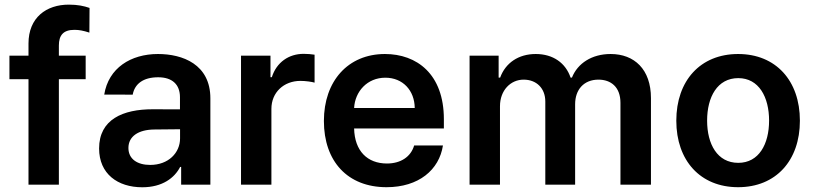

<svg xmlns="http://www.w3.org/2000/svg" viewBox="-20 -781 3446 812"><path d="M342.3 -545.5H229V-588.4C229 -631 246.8 -654.8 294.7 -654.8C315 -654.8 332.4 -651.3 358 -643.1L358.7 -747.5C334.9 -755.7 308.6 -761.4 271 -761.4C176.1 -761.4 100.5 -707 100.5 -596.9V-545.5H19.9V-446H100.5V0H229V-446H342.3Z M581.7 11C667.3 11 718.4 -29.1 741.8 -74.9H746.1V0H869.7V-365.1C869.7 -509.2 752.1 -552.6 648.1 -552.6C533.4 -552.6 438.9 -493.6 420.8 -381L541.2 -380.7C549.7 -426.5 585.9 -454.2 648.8 -454.2C708.5 -454.2 741.1 -423.7 741.1 -370V-318.5L626.8 -318.9C499.6 -319.2 399.1 -275.9 399.1 -153.1C399.1 -45.8 477.6 11 581.7 11ZM523.1 -155.2C523.1 -204.5 565.3 -232.6 632.1 -233.3L741.5 -234.4V-195.7C741.5 -134.9 692.5 -83.5 615.1 -83.5C561.4 -83.5 523.1 -108 523.1 -155.2Z M999.3 0H1127.8V-320.7C1127.8 -389.9 1180 -438.9 1250.7 -438.9C1272.4 -438.9 1299.4 -435 1310.4 -431.5V-549.7C1298.7 -551.8 1278.4 -553.3 1264.2 -553.3C1201.7 -553.3 1149.5 -517.8 1129.6 -454.5H1123.9V-545.5H999.3Z M1614.7 10.7C1750.7 10.7 1837.4 -62.5 1853.3 -165.8H1731.5C1717.7 -117.9 1674.7 -89.5 1616.5 -89.5C1533.4 -89.5 1479.8 -142.8 1477.6 -237.6H1857.2V-277C1857.2 -468.4 1742.2 -552.6 1608 -552.6C1451.7 -552.6 1349.8 -437.9 1349.8 -269.5C1349.8 -98.4 1450.3 10.7 1614.7 10.7ZM1477.6 -324.2C1481.2 -393.8 1533 -452.4 1609.7 -452.4C1683.6 -452.4 1733.3 -398.4 1734 -324.2Z M1965.9 0H2094.5V-331.7C2094.5 -398.8 2139.2 -444.2 2194.6 -444.2C2248.9 -444.2 2286.2 -407.7 2286.2 -351.6V0H2412.3V-340.2C2412.3 -401.6 2448.9 -444.2 2511 -444.2C2562.9 -444.2 2604 -413.7 2604 -346.2V0H2733V-366.1C2733 -487.9 2662.6 -552.6 2562.5 -552.6C2483.3 -552.6 2422.9 -513.5 2398.8 -452.8H2393.1C2372.2 -514.6 2319.2 -552.6 2245.7 -552.6C2172.6 -552.6 2117.9 -514.9 2095.2 -452.8H2088.8V-545.5H1965.9Z M3101.6 10.7C3261.4 10.7 3362.9 -101.9 3362.9 -270.6C3362.9 -439.6 3261.4 -552.6 3101.6 -552.6C2941.8 -552.6 2840.2 -439.6 2840.2 -270.6C2840.2 -101.9 2941.8 10.7 3101.6 10.7ZM2970.5 -271C2970.5 -370.7 3013.8 -450.6 3102.3 -450.6C3189.3 -450.6 3232.6 -370.7 3232.6 -271C3232.6 -171.2 3189.3 -92.3 3102.3 -92.3C3013.8 -92.3 2970.5 -171.2 2970.5 -271Z"/></svg>

Font: Margiela Sans Semi Bold
Style: Regular
Weight: 600
Designer: Stefan Endress, Andreas Faust
Version: Version 1.100;FEAKit 1.0